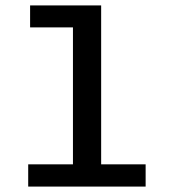

<svg xmlns="http://www.w3.org/2000/svg" viewBox="-20 -688 640 708"><path d="M84 0V-82H249V-587H91V-668H353V-82H517V0Z"/></svg>

Font: Inconsolata Expanded SemiBold
Style: Regular
Weight: 600
Width: 7
Monospace: yes
Designer: Raph Levien, Cyreal, Brenton Simpson
Foundry: Raph Levien, Cyreal, Google
Version: Version 3.001; ttfautohint (v1.8.2.53-6de2)